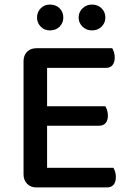

<svg xmlns="http://www.w3.org/2000/svg" viewBox="-20 -819 575 840"><path d="M83 -385H186V-8Q181 -6 167.5 -2.5Q154 1 139 1Q114 1 98.5 -15Q83 -31 83 -56ZM186 -226 83 -227V-551Q83 -577 98.5 -592.5Q114 -608 139 -608Q154 -608 167.5 -605Q181 -602 186 -599ZM139 -269V-354H441Q445 -348 448.5 -337Q452 -326 452 -313Q452 -292 442 -280.5Q432 -269 414 -269ZM139 1V-85H476Q480 -79 483.5 -68Q487 -57 487 -44Q487 -23 477 -11Q467 1 449 1ZM139 -522V-608H471Q475 -602 478.5 -591Q482 -580 482 -567Q482 -546 472 -534Q462 -522 444 -522ZM257 -742Q257 -719 241 -702.5Q225 -686 198 -686Q174 -686 158 -702.5Q142 -719 142 -742Q142 -766 158 -782.5Q174 -799 198 -799Q225 -799 241 -782.5Q257 -766 257 -742ZM441 -742Q441 -719 424.5 -702.5Q408 -686 382 -686Q358 -686 341 -702.5Q324 -719 324 -742Q324 -766 341 -782.5Q358 -799 382 -799Q408 -799 424.5 -782.5Q441 -766 441 -742Z"/></svg>

Font: Baloo Bhaijaan 2 Medium
Style: Regular
Weight: 500
Designer: Sanskriti Dholi, Noopur Datye and Ek Type
Foundry: Ek Type
Version: Version 1.701